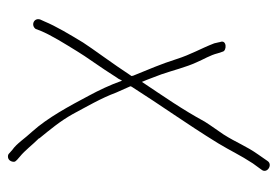

<svg xmlns="http://www.w3.org/2000/svg" viewBox="-128 -535 699 483"><g transform="rotate(90 221.5 -293.5)"><path d="M29 -45C24 -29 44 -21 53 -34L57 -45C69 -74 90 -107 109 -138C122 -160 147 -193 176 -239C179 -242 180 -247 183 -251C194 -220 207 -193 221 -167C247 -118 276 -64 311 -25C328 -7 341 14 357 25L366 33C368 35 370 36 374 36C382 36 387 29 387 21C387 18 385 16 382 13L374 6C358 -7 345 -25 328 -42V-43C306 -70 285 -95 267 -127C249 -161 227 -198 213 -236L197 -272L198 -275C247 -352 290 -411 340 -492C360 -525 370 -548 391 -580L407 -602C418 -616 394 -631 385 -617L369 -594C347 -563 339 -539 318 -506C308 -491 296 -475 286 -459C255 -402 224 -358 186 -301C179 -317 173 -335 167 -350C157 -379 149 -412 137 -438C129 -457 119 -472 114 -492L110 -504C108 -515 78 -515 86 -497V-496L89 -483C102 -449 117 -425 129 -387C141 -349 155 -317 170 -280C170 -280 171 -278 171 -276V-274L170 -273C142 -230 101 -175 87 -153C67 -120 46 -85 34 -56ZM89 -484C89 -484 89 -483 89 -483C89 -483 89 -484 89 -484ZM114 -492C114 -492 114 -491 114 -491C114 -491 114 -492 114 -492ZM194 -224C194 -224 194 -223 194 -223C194 -223 194 -224 194 -224ZM407 -602Z"/></g></svg>

Font: Stray Cat
Style: LtCn
Weight: 300
Version: Version 1.0